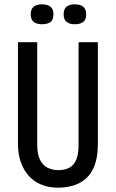

<svg xmlns="http://www.w3.org/2000/svg" viewBox="-20 -855 536 887"><path d="M250 12Q211 12 180.5 1.5Q150 -9 128 -28Q106 -47 91.5 -72.5Q77 -98 70 -127.5Q63 -157 63 -189V-660H152V-185Q152 -143 164.5 -117.5Q177 -92 199 -80.5Q221 -69 250 -69Q278 -69 299 -79.5Q320 -90 331.5 -115.5Q343 -141 343 -185V-660H432V-189Q432 -129 416.5 -89.5Q401 -50 374.5 -28Q348 -6 315.5 3Q283 12 250 12ZM325 -743Q301 -743 287.5 -754Q274 -765 274 -789Q274 -813 287.5 -824Q301 -835 325 -835Q351 -835 364.5 -824Q378 -813 378 -788Q378 -764 364.5 -753.5Q351 -743 325 -743ZM174 -743Q149 -743 135.5 -754Q122 -765 122 -789Q122 -813 135.5 -824Q149 -835 174 -835Q199 -835 213 -824Q227 -813 227 -789Q227 -764 213.5 -753.5Q200 -743 174 -743Z"/></svg>

Font: Bricolage Grotesque Condensed
Style: Regular
Weight: 400
Width: 3
Designer: Mathieu Triay
Foundry: Atelier Triay
Version: Version 1.000;gftools[0.9.30]